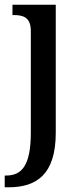

<svg xmlns="http://www.w3.org/2000/svg" viewBox="-31 -556 347 816"><path d="M-11 240H5C123 240 206 187 206 8V-536H22V-492H27C67 -492 100 -483 100 -424V7C100 147 62 190 -5 190H-11Z"/></svg>

Font: Noto Serif Ethiopic SemiCondensed Medium
Style: Regular
Weight: 500
Width: 4
Designer: Monotype Design Team
Foundry: Monotype Imaging Inc.
Version: Version 2.102